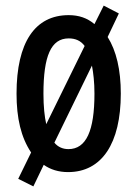

<svg xmlns="http://www.w3.org/2000/svg" viewBox="-20 -604 491 685"><path d="M411 -270C411 -355 395 -423 364 -472L404 -556L350 -584L317 -518C291 -540 261 -550 225 -550C105 -550 39 -453 39 -270C39 -182 55 -114 91 -60L45 34L99 61L136 -16C160 1 189 10 223 10C343 10 411 -92 411 -270ZM135 -270C135 -404 162 -467 225 -467C249 -467 268 -459 282 -440L145 -161C139 -187 135 -224 135 -270ZM317 -270C317 -138 288 -72 224 -72C205 -72 187 -79 174 -95L308 -370C313 -344 317 -311 317 -270Z"/></svg>

Font: Noto Sans Malayalam ExtraCondensed Medium
Style: Regular
Weight: 500
Width: 2
Designer: Jelle Bosma - Monotype Design Team
Foundry: Monotype Imaging Inc.
Version: Version 2.104